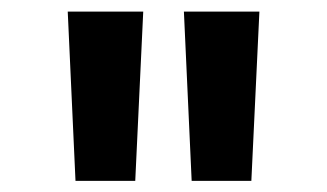

<svg xmlns="http://www.w3.org/2000/svg" viewBox="-20 -748 577 339"><path d="M113.3 -428.7 99.6 -727.5H232.9L218.8 -428.7ZM318.4 -428.7 304.7 -727.5H438L423.8 -428.7Z"/></svg>

Font: Inter Cardless
Style: Bold
Weight: 700
Designer: Rasmus Andersson
Foundry: rsms
Version: Version 4.001;git-9221beed3